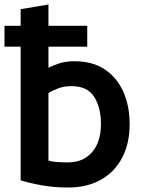

<svg xmlns="http://www.w3.org/2000/svg" viewBox="-25 -811 636 856"><path d="M191 -791 67 -770V-696H-5V-603H67V-7Q105 5 160 15Q215 25 279 25Q363 25 424.5 -9.5Q486 -44 519.5 -107.5Q553 -171 553 -257Q553 -339 524.5 -402.5Q496 -466 441.5 -502Q387 -538 308 -538Q268 -538 239 -528.5Q210 -519 191 -509V-603H364V-696H191ZM191 -396Q206 -406 233 -416.5Q260 -427 293 -427Q365 -427 395 -379Q425 -331 425 -259Q425 -178 385.5 -132.5Q346 -87 278 -87Q215 -87 191 -95Z"/></svg>

Font: Repo DemiBold
Style: Regular
Weight: 600
Designer: Stefan Peev
Foundry: Context Ltd
Version: Version 1.502